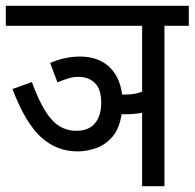

<svg xmlns="http://www.w3.org/2000/svg" viewBox="-20 -642 671 662"><path d="M153 -425Q204 -447 256 -447Q317 -447 355 -413Q393 -379 401 -316Q407 -316 415 -316Q445 -316 470 -326V-553H0V-622H631V-553H547V0H470V-253Q442 -248 410 -248Q404 -248 399 -248Q392 -199 368 -171Q344 -143 312 -131.5Q280 -120 247 -120Q175 -120 121 -169.5Q67 -219 23 -335L90 -359Q122 -271 157 -231Q192 -191 243 -191Q286 -191 307.5 -217Q329 -243 329 -288Q329 -334 307.5 -355.5Q286 -377 251 -377Q232 -377 214.5 -371.5Q197 -366 178 -358Z"/></svg>

Font: Noto Sans Devanagari Condensed
Style: Regular
Weight: 400
Width: 3
Designer: Jelle Bosma - Monotype Design Team
Foundry: Monotype Imaging Inc.
Version: Version 2.004; ttfautohint (v1.8.4.7-5d5b)